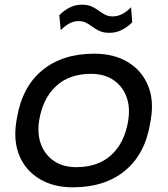

<svg xmlns="http://www.w3.org/2000/svg" viewBox="-20 -781 716 819"><path d="M291 18Q208 18 149 -17.5Q90 -53 63.5 -115Q37 -177 49 -258L52 -276Q74 -410 160 -481Q246 -552 382 -552Q465 -552 524 -517Q583 -482 610 -419.5Q637 -357 624 -276L621 -258Q600 -125 514 -53.5Q428 18 291 18ZM305 -68Q399 -68 455.5 -120.5Q512 -173 527 -267Q536 -325 519 -369.5Q502 -414 463.5 -440Q425 -466 368 -466Q275 -466 218.5 -413Q162 -360 147 -267Q138 -210 155 -165Q172 -120 210.5 -94Q249 -68 305 -68ZM447 -641Q422 -641 405.5 -648.5Q389 -656 375.5 -666Q362 -676 348 -683.5Q334 -691 315 -691Q294 -691 275 -680.5Q256 -670 239 -652L233 -716Q251 -735 275.5 -748Q300 -761 329 -761Q354 -761 370.5 -753.5Q387 -746 400.5 -736Q414 -726 428 -718.5Q442 -711 461 -711Q482 -711 502 -721.5Q522 -732 539 -750L544 -686Q526 -667 501 -654Q476 -641 447 -641Z"/></svg>

Font: Sora Variable Italic
Style: Regular
Weight: 400
Designer: Jonathan Barnbrook, Julián Moncada
Foundry: Barnbrook Fonts
Version: Version 2.000